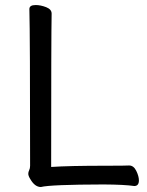

<svg xmlns="http://www.w3.org/2000/svg" viewBox="-20 -731 587 766"><path d="M143.1 15.1Q119.1 15.1 101.1 -16.1Q93.3 -28.3 92.8 -37.1Q92.8 -44.9 96.4 -52Q100.1 -59.1 100.1 -69.8Q100.1 -588.9 97.2 -694.8Q97.2 -710.9 122.1 -710.9Q142.1 -710.9 164.1 -702.4Q186 -693.8 186 -676.8Q184.1 -587.9 184.1 -64.9Q255.9 -69.8 401.9 -69.8Q481.9 -69.8 495.1 -70.8Q513.2 -70.8 523.7 -49.3Q534.2 -27.8 534.2 -11.2Q534.2 10.7 516.1 11.2Q477.1 5.4 393.1 4.9Q181.2 5.4 143.1 15.1Z"/></svg>

Font: LXGW WenKai Screen R
Style: Regular
Weight: 400
Designer: Fontworks Inc.
Version: Version 1.235;May 31, 2022